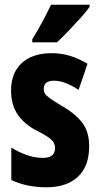

<svg xmlns="http://www.w3.org/2000/svg" viewBox="-20 -786 424 816"><path d="M359 -165Q359 -79 311 -34.5Q263 10 177 10Q137 10 99.5 2.5Q62 -5 28 -21V-159Q56 -141 91 -128Q126 -115 163 -115Q214 -115 214 -157Q214 -168 209 -178.5Q204 -189 186 -202Q168 -215 132 -233Q81 -260 54 -301Q27 -342 27 -401Q27 -476 72.5 -518Q118 -560 200 -560Q241 -560 278 -548.5Q315 -537 352 -515L314 -404Q290 -420 263 -431.5Q236 -443 209 -443Q166 -443 166 -408Q166 -396 171.5 -387.5Q177 -379 194 -367Q211 -355 246 -334Q296 -306 327.5 -267Q359 -228 359 -165ZM361 -757Q348 -738 324 -711.5Q300 -685 273 -656.5Q246 -628 222 -606H117V-619Q142 -659 161.5 -696Q181 -733 197 -766H361Z"/></svg>

Font: Noto Sans Arabic ExtCond ExtBd
Style: Regular
Weight: 800
Width: 2
Designer: Monotype Design Team, Nadine Chahine, Nizar Qandah and Khaled Hosny
Foundry: Monotype Imaging Inc.
Version: Version 2.012; ttfautohint (v1.8.4.7-5d5b)